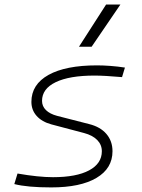

<svg xmlns="http://www.w3.org/2000/svg" viewBox="-20 -815 626 845"><path d="M205.6 9.8Q100.1 9.8 43 -4.9L57.1 -51.3Q149.4 -35.2 213.4 -35.2Q315.9 -35.2 372.1 -65.2Q428.2 -95.2 428.2 -149.4Q428.2 -178.2 407.7 -199Q387.2 -219.7 350.1 -229.5L206.1 -267.6Q164.6 -278.8 141.4 -304.7Q118.2 -330.6 118.2 -366.7Q118.2 -443.4 193.6 -485.4Q269 -527.3 406.7 -527.3Q434.1 -527.3 466.3 -524.9Q498.5 -522.5 529.8 -517.6L517.1 -475.6Q439 -482.4 396 -482.4Q285.6 -482.4 225.3 -453.4Q165 -424.3 165 -371.1Q165 -347.2 182.4 -330.3Q199.7 -313.5 231 -305.2L372.1 -269Q421.4 -256.8 448.2 -225.6Q475.1 -194.3 475.1 -149.4Q475.1 -73.7 404.5 -32Q334 9.8 205.6 9.8ZM327.6 -609.4 446.8 -794.9H509.8L383.3 -609.4Z"/></svg>

Font: Cascadia Mono PL ExtraLight
Style: Italic
Weight: 200
Italic angle: -10°
Monospace: yes
Designer: Aaron Bell
Foundry: Saja Typeworks
Version: Version 2404.023; ttfautohint (v1.8.4)